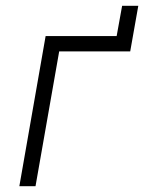

<svg xmlns="http://www.w3.org/2000/svg" viewBox="-20 -645 499 665"><path d="M47 0H103L185 -467H431L459 -625H403L384 -520H138Z"/></svg>

Font: Fixel Display Light
Style: Italic
Weight: 300
Italic angle: -10°
Designer: AlfaBravo + MacPaw
Foundry: Kyrylo Tkachov, Marchela Mozhyna, Serhii Makarenko, Maria Weinstein, Zakhar Kryvoshyya
Version: Version 1.210;Glyphs 3.2 (3217)